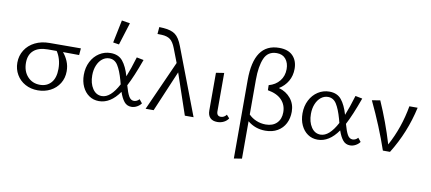

<svg xmlns="http://www.w3.org/2000/svg" viewBox="-83 -1036 3700 1648"><g transform="rotate(10 1766.5 -212.5)"><path d="M553 -355Q506 -356 412 -356Q438 -326 455 -286Q472 -246 472 -199Q472 -139 443 -92.5Q414 -46 364.5 -20.5Q315 5 255 5Q194 5 145.5 -21.5Q97 -48 69.5 -95Q42 -142 42 -199Q42 -260 73 -309Q104 -358 159 -385.5Q214 -413 285 -413L558 -414ZM357 -356H281Q200 -356 157.5 -318.5Q115 -281 115 -211Q115 -137 157 -91Q199 -45 265 -45Q326 -45 362.5 -86.5Q399 -128 399 -207Q399 -252 387.5 -290.5Q376 -329 357 -356Z M874 -504 822 -512 863 -711 935 -699ZM1156 -40Q1143 -21 1119.5 -8Q1096 5 1071 5Q1032 5 1008 -24.5Q984 -54 966 -107Q888 5 788 5Q739 5 701.5 -21Q664 -47 643 -92.5Q622 -138 622 -195Q622 -259 648 -310Q674 -361 719 -390Q764 -419 818 -419Q886 -419 923 -374Q960 -329 984 -246Q1013 -317 1044 -421L1105 -409Q1050 -256 1005 -171Q1022 -109 1039 -79Q1056 -49 1084 -49Q1096 -49 1108.5 -55Q1121 -61 1130 -72ZM948 -169 939 -203Q916 -285 888.5 -328.5Q861 -372 814 -372Q781 -372 753.5 -350.5Q726 -329 710 -290.5Q694 -252 694 -203Q694 -134 724.5 -88Q755 -42 805 -42Q881 -42 948 -169Z M1537 0 1416 -356 1265 0H1195L1389 -433L1342 -555Q1322 -607 1295 -627Q1268 -647 1222 -649L1184 -650L1189 -711L1227 -709Q1294 -704 1329.5 -677.5Q1365 -651 1391 -582L1613 0Z M1736 -80V-409L1806 -420V-91Q1804 -44 1842 -44Q1871 -44 1891 -71L1916 -43Q1902 -21 1876.5 -8Q1851 5 1820 5Q1779 5 1757.5 -17Q1736 -39 1736 -80Z M2435 -192Q2435 -135 2412 -90Q2389 -45 2344.5 -19Q2300 7 2239 7Q2150 7 2084 -48V278L2015 289V-395Q2015 -714 2235 -714Q2314 -714 2354.5 -671.5Q2395 -629 2395 -559Q2395 -499 2367.5 -451.5Q2340 -404 2291 -374Q2356 -356 2395.5 -307.5Q2435 -259 2435 -192ZM2364 -175Q2364 -239 2323 -282Q2282 -325 2201 -339L2200 -383Q2259 -399 2293.5 -442Q2328 -485 2328 -545Q2328 -598 2300.5 -632Q2273 -666 2222 -666Q2144 -666 2114 -596.5Q2084 -527 2084 -410V-107Q2111 -79 2150 -62.5Q2189 -46 2233 -46Q2294 -46 2329 -81Q2364 -116 2364 -175Z M3062 -40Q3049 -21 3025.5 -8Q3002 5 2977 5Q2938 5 2914 -24.5Q2890 -54 2872 -107Q2794 5 2694 5Q2645 5 2607.5 -21Q2570 -47 2549 -92.5Q2528 -138 2528 -195Q2528 -259 2554 -310Q2580 -361 2625 -390Q2670 -419 2724 -419Q2792 -419 2829 -374Q2866 -329 2890 -246Q2919 -317 2950 -421L3011 -409Q2956 -256 2911 -171Q2928 -109 2945 -79Q2962 -49 2990 -49Q3002 -49 3014.5 -55Q3027 -61 3036 -72ZM2854 -169 2845 -203Q2822 -285 2794.5 -328.5Q2767 -372 2720 -372Q2687 -372 2659.5 -350.5Q2632 -329 2616 -290.5Q2600 -252 2600 -203Q2600 -134 2630.5 -88Q2661 -42 2711 -42Q2787 -42 2854 -169Z M3493 -414Q3444 -191 3325 0H3263Q3196 -197 3095 -409L3166 -421Q3243 -247 3299 -60Q3388 -224 3421 -414Z"/></g></svg>

Font: Ysabeau Infant
Style: Regular
Weight: 400
Designer: Christian Thalmann (Catharsis Fonts)
Version: Version 0.003